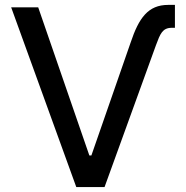

<svg xmlns="http://www.w3.org/2000/svg" viewBox="-20 -757 754 777"><path d="M349.8 -127.8H341.6L134.6 -727.3H25.2L288.7 0H403.1L611.2 -574.2C628.2 -619.7 637.1 -644.5 675.4 -644.5H687.9V-737.2H660.5C579.2 -737.2 541.9 -683.9 508.9 -585.6Z"/></svg>

Font: Inter 465
Style: Regular
Weight: 400
Designer: Rasmus Andersson
Foundry: rsms
Version: Version 3.019;Glyphs 3.1.2 (3151)